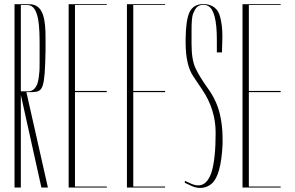

<svg xmlns="http://www.w3.org/2000/svg" viewBox="-20 -927 1457 949"><path d="M83 0V-458L184.6 0H216.8L110.4 -471.7H116.2H141.6C192.4 -474.6 201.2 -486.3 205.1 -674.8V-702.1V-738.3C205.1 -827.1 196.3 -906.2 125 -906.2H51.8V0ZM83 -902.3H115.2C174.8 -902.3 175.8 -789.1 175.8 -699.2V-674.8V-647.5V-617.2C175.8 -601.6 175.8 -573.2 172.9 -557.6C171.9 -543 168 -520.5 163.1 -508.8C154.3 -489.3 140.6 -475.6 120.1 -475.6H83Z M507.8 0V-4.9H350.6V-471.7H507.8V-477.5H350.6V-902.3H507.8V-906.2H319.3V0Z M795.9 0V-4.9H638.7V-471.7H795.9V-477.5H638.7V-902.3H795.9V-906.2H607.4V0Z M920.9 -10.7C937.5 -2 954.1 2 969.7 2C990.2 2 1009.8 -4.9 1026.4 -19.5C1056.6 -44.9 1075.2 -109.4 1080.1 -213.9V-243.2C1080.1 -287.1 1075.2 -328.1 1066.4 -364.3C1055.7 -409.2 1036.1 -450.2 1008.8 -488.3C981.4 -526.4 960.9 -559.6 947.3 -587.9C933.6 -616.2 926.8 -656.2 926.8 -707V-777.3C926.8 -816.4 928.7 -842.8 933.6 -857.4C938.5 -868.2 942.4 -877 945.3 -881.8C951.2 -890.6 957 -895.5 961.9 -897.5C974.6 -905.3 996.1 -905.3 1008.8 -897.5C1037.1 -882.8 1051.8 -827.1 1051.8 -732.4V-668H1077.1L1079.1 -740.2V-752C1079.1 -785.2 1075.2 -815.4 1068.4 -841.8C1058.6 -883.8 1031.2 -905.3 987.3 -907.2C953.1 -907.2 928.7 -893.6 916 -865.2C904.3 -838.9 898.4 -795.9 897.5 -736.3V-716.8C897.5 -642.6 910.2 -585.9 936.5 -547.9L978.5 -485.4C1023.4 -419.9 1045.9 -347.7 1045.9 -270.5C1045.9 -183.6 1039.1 -117.2 1024.4 -72.3C1009.8 -31.2 988.3 -10.7 960 -10.7C949.2 -10.7 936.5 -13.7 923.8 -19.5L893.6 -33.2V-23.4Z M1367.2 0V-4.9H1210V-471.7H1367.2V-477.5H1210V-902.3H1367.2V-906.2H1178.7V0Z"/></svg>

Font: Caledo
Style: Light
Weight: 300
Designer: BSozoo
Foundry: BSozoo
Version: Version 002.000